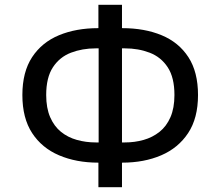

<svg xmlns="http://www.w3.org/2000/svg" viewBox="-20 -754 916 798"><path d="M389 24V-98L413 -78H388Q297 -78 225.5 -108.5Q154 -139 113.5 -201Q73 -263 73 -359Q73 -455 113.5 -516.5Q154 -578 225 -607.5Q296 -637 388 -637H413L389 -616V-734H487V-616L463 -637H488Q581 -637 652 -607.5Q723 -578 763 -516.5Q803 -455 803 -359Q803 -263 762 -201Q721 -139 650 -108.5Q579 -78 488 -78H463L487 -98V24ZM390 -134V-580L411 -553H378Q322 -553 275 -535Q228 -517 200 -474.5Q172 -432 172 -359Q172 -305 188.5 -267Q205 -229 233.5 -206Q262 -183 299.5 -172.5Q337 -162 378 -162H411ZM487 -134 465 -162H499Q540 -162 577 -172.5Q614 -183 643 -206Q672 -229 688.5 -267Q705 -305 705 -359Q705 -432 677 -474.5Q649 -517 602 -535Q555 -553 499 -553H465L487 -580Z"/></svg>

Font: Nunito Sans 7pt SemiCondensed Medium
Style: Regular
Weight: 500
Width: 4
Designer: Vernon Adams
Foundry: Vernon Adams
Version: Version 3.101;gftools[0.9.27]